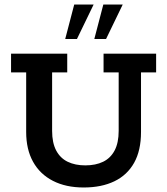

<svg xmlns="http://www.w3.org/2000/svg" viewBox="-20 -821 741 851"><path d="M351 10Q272 10 214.5 -19.5Q157 -49 126.5 -104Q96 -159 96 -236V-500H29V-583H278V-500H211V-241Q211 -188 229 -154Q247 -120 280 -104Q313 -88 358 -88Q404 -88 437 -104Q470 -120 488 -154Q506 -188 506 -241V-500H439V-583H672V-500H605V-236Q605 -154 574.5 -99.5Q544 -45 487 -17.5Q430 10 351 10ZM269 -648 309 -801H395L321 -648ZM398 -648 438 -801H524L450 -648Z"/></svg>

Font: Rokkitt SemiBold SemiBold
Style: Regular
Weight: 600
Version: Version 3.103